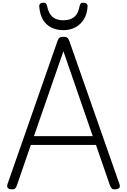

<svg xmlns="http://www.w3.org/2000/svg" viewBox="-20 -1387 940 1420"><path d="M64 13Q44 12 37 2Q30 -8 35 -24L405 -1083Q411 -1101 420.5 -1108Q430 -1115 450 -1115Q468 -1115 477.5 -1108Q487 -1101 493 -1083L864 -24Q870 -8 862 2Q854 12 834 13Q816 15 808 8Q800 1 793 -16L690 -315H208L105 -16Q99 1 91 8Q83 15 64 13ZM231 -380H666L449 -1008ZM449 -1164Q372 -1164 324 -1208.5Q276 -1253 270 -1343Q270 -1353 278 -1360Q286 -1367 302 -1367Q315 -1367 320.5 -1361Q326 -1355 328 -1343Q339 -1288 368 -1262.5Q397 -1237 449 -1237Q500 -1237 530 -1262.5Q560 -1288 569 -1343Q572 -1355 577 -1361Q582 -1367 596 -1367Q612 -1367 620 -1360Q628 -1353 628 -1343Q625 -1285 601 -1245.5Q577 -1206 538 -1185Q499 -1164 449 -1164Z"/></svg>

Font: Playwrite FR Moderne Light
Style: Regular
Weight: 300
Version: Version 1.002